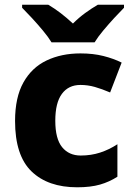

<svg xmlns="http://www.w3.org/2000/svg" viewBox="-20 -786 566 816"><path d="M308 10Q184 10 114 -57.5Q44 -125 44 -272Q44 -372 79.5 -435.5Q115 -499 178 -529Q241 -559 322 -559Q376 -559 419.5 -548Q463 -537 497 -520L448 -393Q413 -408 383 -416.5Q353 -425 322 -425Q271 -425 243 -387Q215 -349 215 -273Q215 -196 244 -160.5Q273 -125 323 -125Q367 -125 405.5 -137.5Q444 -150 479 -173V-35Q445 -13 405 -1.5Q365 10 308 10ZM199 -606Q185 -629 162.5 -656Q140 -683 116.5 -708.5Q93 -734 74 -753V-766H185Q212 -750 237.5 -730.5Q263 -711 290 -686Q315 -711 342.5 -731Q370 -751 396 -766H507V-753Q489 -735 465.5 -709.5Q442 -684 419 -656.5Q396 -629 382 -606Z"/></svg>

Font: Noto Sans Myanmar ExtraBold
Style: Regular
Weight: 800
Designer: Monotype Design Team
Foundry: Monotype Imaging Inc.
Version: Version 2.107; ttfautohint (v1.8.4.7-5d5b)